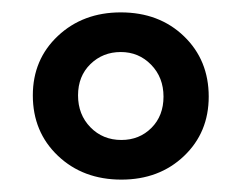

<svg xmlns="http://www.w3.org/2000/svg" viewBox="-20 -683 389 310"><path d="M176 -393Q114 -393 73.5 -431.5Q33 -470 33 -529Q33 -587 73.5 -625Q114 -663 175 -663Q237 -663 277 -624.5Q317 -586 317 -527Q317 -469 277 -431Q237 -393 176 -393ZM176 -457Q205 -457 224.5 -476.5Q244 -496 244 -527Q244 -558 224 -578.5Q204 -599 175 -599Q146 -599 126 -579.5Q106 -560 106 -529Q106 -498 126 -477.5Q146 -457 176 -457Z"/></svg>

Font: EauTest Semibold
Style: Regular
Weight: 600
Designer: Christian Thalmann (Catharsis Fonts)
Version: Version 0.001;PS 000.001;hotconv 1.0.88;makeotf.lib2.5.64775